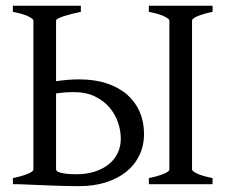

<svg xmlns="http://www.w3.org/2000/svg" viewBox="-20 -635 787 662"><path d="M234.4 -317.4Q217.3 -317.4 202.1 -316.2Q187 -314.9 173.3 -313V-50.8Q173.3 -47.4 178.7 -43Q192.4 -37.6 208.3 -35.9Q224.1 -34.2 242.7 -34.2Q277.8 -34.2 306.2 -43.2Q334.5 -52.2 354.7 -68.4Q375 -84.5 385.7 -107.2Q396.5 -129.9 396.5 -157.2Q396.5 -184.1 387 -212.4Q377.4 -240.7 357.7 -264.2Q337.9 -287.6 307.4 -302.5Q276.9 -317.4 234.4 -317.4ZM493.2 0V-21Q526.4 -27.8 545.2 -35.9Q564 -43.9 564 -50.8V-564Q564 -569.8 546.1 -578.6Q528.3 -587.4 493.2 -594.2V-615.2H712.9V-594.2Q679.7 -587.4 660.9 -579.1Q642.1 -570.8 642.1 -564V-50.8Q642.1 -44.9 659.9 -36.4Q677.7 -27.8 712.9 -21V0ZM476.6 -173.8Q476.6 -132.3 460.2 -98.9Q443.8 -65.4 414.3 -42Q384.8 -18.6 343.8 -5.9Q302.7 6.8 253.4 6.8Q242.7 6.8 227.8 6.6Q212.9 6.3 195.8 5.9Q178.7 5.4 160.6 4.9Q142.6 4.4 125.5 3.4Q85 2 40.5 0H24.4V-21Q57.6 -27.8 76.4 -35.9Q95.2 -43.9 95.2 -50.8V-564Q95.2 -569.8 77.4 -578.6Q59.6 -587.4 24.4 -594.2V-615.2H258.8V-594.2Q242.2 -590.8 226.8 -586.9Q211.4 -583 199.5 -579.1Q187.5 -575.2 180.4 -571.3Q173.3 -567.4 173.3 -564V-355Q191.9 -357.9 211.9 -359.6Q231.9 -361.3 253.4 -361.3Q306.6 -361.3 348.4 -347.4Q390.1 -333.5 418.5 -308.6Q446.8 -283.7 461.7 -249.3Q476.6 -214.8 476.6 -173.8Z"/></svg>

Font: Gentium Unicode
Style: Regular
Weight: 400
Version: Version 1.009